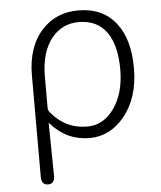

<svg xmlns="http://www.w3.org/2000/svg" viewBox="-53 -593 704 839"><g transform="rotate(-5 299.0 -174.0)"><path d="M124 199Q95 199 95 163V-281Q95 -407 162 -480Q224 -547 321 -547Q428 -547 486 -473Q542 -402 542 -275Q542 -144 475 -63Q412 13 323 13Q222 13 153 -66Q150 -70 150 -65L153 162Q154 199 124 199ZM318 -38Q388 -38 435 -104Q482 -170 482 -275Q482 -376 444 -434Q402 -496 319 -496Q248 -496 202 -442Q151 -381 151 -271V-135Q151 -123 159 -114Q192 -74 236 -54Q272 -38 318 -38Z"/></g></svg>

Font: Resource Han Rounded KR Light
Style: Regular
Weight: 300
Designer: Cyano Hao (round all glyphs); Ryoko NISHIZUKA 西塚涼子 (kana, bopomofo & ideographs); Paul D. Hunt (Latin, Greek & Cyrillic)
Foundry: Cyano Hao
Version: 0.990